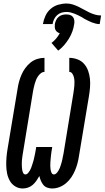

<svg xmlns="http://www.w3.org/2000/svg" viewBox="-20 -1064 595 1092"><path d="M276 8Q262 8 248.5 3Q235 -2 226.5 -12.5Q218 -23 212.5 -36Q207 -49 204 -63Q196 -49 187 -36Q178 -23 166 -12.5Q154 -2 139 3Q124 8 109 8Q86 8 66.5 -4Q47 -16 36 -35.5Q25 -55 20.5 -77Q16 -99 15.5 -122.5Q15 -146 17 -170Q19 -194 23 -217L80 -559Q83 -580 88.5 -600Q94 -620 102.5 -639.5Q111 -659 124 -677Q137 -695 154 -708.5Q171 -722 191.5 -728.5Q212 -735 233 -735V-655Q222 -655 212.5 -647.5Q203 -640 196.5 -630.5Q190 -621 185.5 -610.5Q181 -600 178 -589Q175 -578 172.5 -567.5Q170 -557 168 -546L112 -204Q110 -195 109 -186Q108 -177 106.5 -168Q105 -159 104.5 -150Q104 -141 104 -132Q104 -123 104.5 -114Q105 -105 106.5 -96.5Q108 -88 112 -80Q116 -72 125 -72Q133 -72 139 -79Q145 -86 149.5 -93.5Q154 -101 157 -109Q160 -117 162.5 -125Q165 -133 167.5 -140.5Q170 -148 172 -156Q174 -164 175.5 -172Q177 -180 179 -188Q181 -196 182 -204Q183 -212 185 -221L186 -228H277L276 -221Q274 -210 272.5 -200Q271 -190 270 -180Q269 -170 268 -160Q267 -150 266.5 -140Q266 -130 266 -120Q266 -110 267.5 -100.5Q269 -91 273 -81.5Q277 -72 287 -72Q295 -72 301.5 -79Q308 -86 312.5 -93.5Q317 -101 320 -108.5Q323 -116 325.5 -124Q328 -132 330.5 -140.5Q333 -149 334.5 -157Q336 -165 337.5 -173Q339 -181 341 -189L397 -531Q399 -543 400.5 -555Q402 -567 403 -578.5Q404 -590 403.5 -601.5Q403 -613 400.5 -624Q398 -635 391.5 -645Q385 -655 374 -655V-735Q398 -735 420.5 -726.5Q443 -718 458 -701Q473 -684 481 -662Q489 -640 491.5 -616Q494 -592 492 -567Q490 -542 486 -518L429 -176Q426 -155 420.5 -134.5Q415 -114 406.5 -94Q398 -74 385.5 -55.5Q373 -37 356 -22.5Q339 -8 318.5 0Q298 8 276 8ZM279 -927H224Q228 -951 238.5 -974Q249 -997 268 -1013.5Q287 -1030 311 -1037Q335 -1044 359 -1044Q377 -1044 394 -1038.5Q411 -1033 426.5 -1025.5Q442 -1018 457 -1009.5Q472 -1001 487.5 -993.5Q503 -986 520 -981Q537 -976 555 -976L547 -927Q535 -927 523.5 -930Q512 -933 501.5 -937Q491 -941 480.5 -946.5Q470 -952 460 -957L446 -966Q436 -971 425.5 -976.5Q415 -982 404.5 -986Q394 -990 382.5 -993Q371 -996 359 -996Q344 -996 330 -992Q316 -988 305 -978Q294 -968 287.5 -954.5Q281 -941 279 -927ZM311 -776 273 -820Q288 -831 299.5 -845Q311 -859 320 -875Q312 -877 305.5 -882Q299 -887 295.5 -894Q292 -901 291.5 -910Q291 -919 292 -927Q294 -938 299 -949Q304 -960 313.5 -968Q323 -976 334 -979Q345 -982 356 -982Q367 -982 377.5 -979Q388 -976 394.5 -968Q401 -960 402.5 -949Q404 -938 402 -927Q399 -906 391.5 -885Q384 -864 372 -844.5Q360 -825 345 -807.5Q330 -790 311 -776Z"/></svg>

Font: Iosevka Curly Medium Oblique
Style: Regular
Weight: 500
Italic angle: -9°
Monospace: yes
Designer: Belleve Invis
Foundry: Belleve Invis
Version: Version 11.1.0; ttfautohint (v1.8.3)